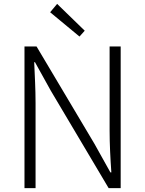

<svg xmlns="http://www.w3.org/2000/svg" viewBox="-20 -968 747 988"><path d="M106 0H163V-437C163 -509 159 -578 156 -648H160L241 -502L539 0H601V-729H544V-297C544 -226 548 -152 553 -81H548L466 -228L168 -729H106ZM389 -780 416 -810 274 -948 238 -905Z"/></svg>

Font: Noto Sans SC Light
Style: Regular
Weight: 300
Designer: Ryoko NISHIZUKA 西塚涼子 (kana, bopomofo & ideographs); Paul D. Hunt (Latin, Greek & Cyrillic); Sandoll Communications 산돌커뮤니
Foundry: Adobe
Version: Version 2.004;hotconv 1.0.118;makeotfexe 2.5.65603